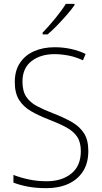

<svg xmlns="http://www.w3.org/2000/svg" viewBox="-20 -970 529 1000"><path d="M440 -184Q440 -120 412 -77Q384 -34 335 -12Q286 10 222 10Q168 10 125.5 2Q83 -6 50 -19V-59Q85 -45 129.5 -35.5Q174 -26 223 -26Q302 -26 351.5 -66Q401 -106 401 -183Q401 -229 382 -257.5Q363 -286 325.5 -306.5Q288 -327 233 -348Q181 -368 141.5 -391Q102 -414 79.5 -449.5Q57 -485 57 -543Q57 -602 84 -642.5Q111 -683 158 -703.5Q205 -724 265 -724Q309 -724 350 -715Q391 -706 426 -689L412 -656Q373 -674 335.5 -681Q298 -688 264 -688Q191 -688 144 -651.5Q97 -615 97 -545Q97 -495 117 -465.5Q137 -436 173 -417Q209 -398 256 -380Q313 -358 354 -334.5Q395 -311 417.5 -276Q440 -241 440 -184ZM368 -943Q352 -920 328 -892.5Q304 -865 278 -838Q252 -811 228 -791H202V-800Q234 -833 268 -874.5Q302 -916 323 -950H368Z"/></svg>

Font: Noto Sans Ethiopic SemiCondensed ExtraLight
Style: Regular
Weight: 200
Width: 4
Designer: Monotype Design Team
Foundry: Monotype Imaging Inc.
Version: Version 2.102; ttfautohint (v1.8.4.7-5d5b)